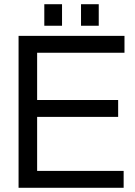

<svg xmlns="http://www.w3.org/2000/svg" viewBox="-20 -890 638 910"><path d="M68 -720H570V-640H156V-416H540V-336H156V-80H566V0H68ZM190 -870H274V-768H190ZM364 -870H448V-768H364Z"/></svg>

Font: Aspekta 400
Style: Regular
Weight: 400
Designer: Ivo Dolenc
Version: Version 2.000